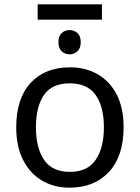

<svg xmlns="http://www.w3.org/2000/svg" viewBox="-20 -857 645 887"><path d="M551 -269Q551 -136 483.5 -63Q416 10 301 10Q230 10 174.5 -22.5Q119 -55 87 -117.5Q55 -180 55 -269Q55 -402 121.5 -474Q188 -546 304 -546Q376 -546 432 -513.5Q488 -481 519.5 -419.5Q551 -358 551 -269ZM146 -269Q146 -174 183.5 -118.5Q221 -63 303 -63Q384 -63 422 -118.5Q460 -174 460 -269Q460 -364 422 -418Q384 -472 302 -472Q220 -472 183 -418Q146 -364 146 -269ZM451 -837V-766H154V-837ZM302 -718Q322 -718 337.5 -704.5Q353 -691 353 -662Q353 -634 337.5 -620Q322 -606 302 -606Q280 -606 265 -620Q250 -634 250 -662Q250 -691 265 -704.5Q280 -718 302 -718Z"/></svg>

Font: BC Sans
Style: Regular
Weight: 400
Designer: Monotype Design Team
Province of B.C.
Foundry: Monotype Imaging Inc.
Version: Version 2.000;GOOG;noto-source:20170915:90ef993387c0